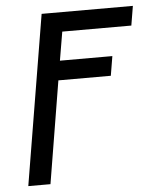

<svg xmlns="http://www.w3.org/2000/svg" viewBox="-53 -566 705 828"><g transform="rotate(-5 300.0 -152.5)"><path d="M36 215 158 -520H553L539 -436H240L219 -312H446L432 -228H205L132 215Z"/></g></svg>

Font: Iosevka Md Ex Obl
Style: Regular
Weight: 500
Width: 7
Italic angle: -9°
Monospace: yes
Designer: Belleve Invis
Foundry: Belleve Invis
Version: Version 32.5.0; ttfautohint (v1.8.4)